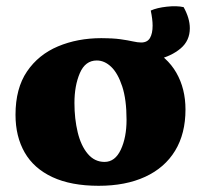

<svg xmlns="http://www.w3.org/2000/svg" viewBox="-20 -590 678 619"><path d="M298 9Q209 9 149 -19Q89 -47 59.5 -98.5Q30 -150 30 -220Q30 -305 67 -359.5Q104 -414 167 -440.5Q230 -467 307 -467Q399 -467 459 -437Q519 -407 548.5 -355.5Q578 -304 578 -237Q578 -159 544.5 -104Q511 -49 448 -20Q385 9 298 9ZM317 -68Q351 -68 369.5 -107.5Q388 -147 388 -204Q388 -269 374 -311.5Q360 -354 338.5 -374.5Q317 -395 292 -395Q255 -395 237.5 -354.5Q220 -314 220 -258Q220 -207 230.5 -163.5Q241 -120 263 -94Q285 -68 317 -68ZM391 -387 304 -467Q344 -467 368.5 -463.5Q393 -460 408.5 -456.5Q424 -453 435 -453Q455 -453 463.5 -467.5Q472 -482 472 -507Q472 -528 466 -556Q486 -565 518 -568.5Q550 -572 572 -567Q592 -531 592 -499Q592 -459 562.5 -434Q533 -409 487 -398Q441 -387 391 -387Z"/></svg>

Font: Vollkorn Black
Style: Regular
Weight: 900
Designer: Friedrich Althausen
Foundry: Friedrich Althausen
Version: Version 5.000